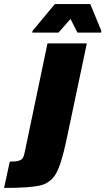

<svg xmlns="http://www.w3.org/2000/svg" viewBox="-129 -723 517 942"><path d="M-7 20 104 -510H297L197 -36Q172 83 145.5 129Q119 175 68 187Q17 199 -109 199L-81 70Q-50 70 -35.5 65Q-21 60 -16 50.5Q-11 41 -7 20ZM29 -563 31 -572 140 -703H314L368 -572L367 -563H251L217 -630L158 -563Z"/></svg>

Font: Saira Semi Condensed Black
Style: Italic
Weight: 900
Width: 4
Italic angle: -12°
Designer: Hector Gatti with collaboration of the Omnibus-Type team
Foundry: Omnibus-Type
Version: Version 1.001; ttfautohint (v1.8)